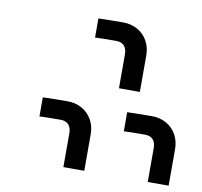

<svg xmlns="http://www.w3.org/2000/svg" viewBox="-67 -699 734 697"><g transform="rotate(10 300.0 -350.5)"><path d="M332.5 -627.5Q313.5 -627.5 282 -627Q250.5 -626.5 241.5 -626V-555.5Q260.5 -557 320 -557Q338.5 -557 348.8 -546Q359 -535 359 -514V-389.5H436V-524Q436 -553.5 422.8 -577.2Q409.5 -601 386 -614.2Q362.5 -627.5 332.5 -627.5ZM183.5 -310.5Q164.5 -310.5 133 -310Q101.5 -309.5 92.5 -309V-238.5Q111.5 -240 171 -240Q189.5 -240 199.8 -229Q210 -218 210 -197V-72.5H287V-207Q287 -236.5 273.8 -260.2Q260.5 -284 237 -297.2Q213.5 -310.5 183.5 -310.5ZM494.5 -310.5Q475.5 -310.5 444 -310Q412.5 -309.5 403.5 -309V-238.5Q422.5 -240 482 -240Q500.5 -240 510.8 -229Q521 -218 521 -197V-72.5H598V-207Q598 -236.5 584.8 -260.2Q571.5 -284 548 -297.2Q524.5 -310.5 494.5 -310.5Z"/></g></svg>

Font: JuliaMono Medium
Style: Regular
Weight: 500
Monospace: yes
Designer: cormullion
Foundry: corm
Version: Version 0.054; ttfautohint (v1.8.4)